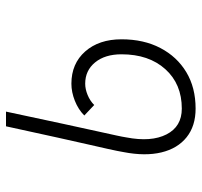

<svg xmlns="http://www.w3.org/2000/svg" viewBox="-36 -622 672 640"><g transform="rotate(-90 300.0 -302.0)"><path d="M258 14Q200 14 162.5 -16Q125 -46 112 -100Q99 -154 113 -226Q115 -237 117 -247.5Q119 -258 123.5 -278Q128 -298 137 -337.5Q146 -377 161 -444.5Q176 -512 199 -618H248Q223 -500 207 -426.5Q191 -353 182 -312Q173 -271 168.5 -250.5Q164 -230 162 -217Q146 -134 172 -83Q198 -32 258 -32Q340 -32 389.5 -87Q439 -142 439 -233Q439 -288 412 -321Q385 -354 341 -354Q323 -354 303.5 -346Q284 -338 270 -324L235 -357Q255 -377 284 -388.5Q313 -400 341 -400Q408 -400 448.5 -354Q489 -308 489 -233Q489 -159 460 -103.5Q431 -48 379.5 -17Q328 14 258 14Z"/></g></svg>

Font: Victor Mono Thin
Style: Italic
Weight: 100
Italic angle: -12°
Monospace: yes
Designer: Rune Bjørnerås
Version: Version 1.561;gftools[0.9.30]